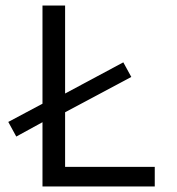

<svg xmlns="http://www.w3.org/2000/svg" viewBox="-20 -676 640 696"><path d="M134 0V-233L39 -181L10 -234L134 -300V-656H216V-337L427 -450L456 -397L216 -269V-71H541V0Z"/></svg>

Font: SauceCodePro NFM
Style: Regular
Weight: 400
Monospace: yes
Designer: Paul D. Hunt, Teo Tuominen
Foundry: Adobe
Version: Version 2.042;hotconv 1.1.0;makeotfexe 2.6.0;Nerd Fonts 3.3.